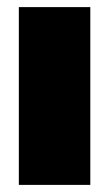

<svg xmlns="http://www.w3.org/2000/svg" viewBox="-20 -520 307 540"><path d="M234 0H33V-500H234Z"/></svg>

Font: Fivo Sans Black
Style: Regular
Weight: 900
Designer: Alexander Slobzheninov
Foundry: Alexander Slobzheninov
Version: 1.0